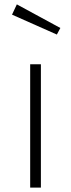

<svg xmlns="http://www.w3.org/2000/svg" viewBox="-20 -858 325 878"><path d="M57 -838 35 -791 240 -700 256 -730ZM167 -564H118V0H167Z"/></svg>

Font: Glow Sans SC Normal Light
Style: Regular
Weight: 300
Designer: Ryoko NISHIZUKA (kana, bopomofo & ideographs); Paul D. Hunt (Latin, Greek & Cyrillic); Sandoll Communications, Soo-young
Version: Version 0.93